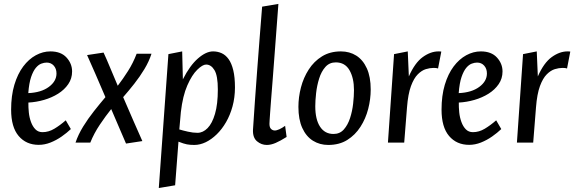

<svg xmlns="http://www.w3.org/2000/svg" viewBox="-20 -722 2907 972"><path d="M176.1 11.3Q112.6 11.3 74.4 -33.6Q36.3 -78.5 36.3 -166.9Q36.3 -237.6 52.7 -292.6Q69.2 -347.6 97.4 -385.3Q125.7 -423 161.5 -442.4Q197.4 -461.8 235.2 -461.8Q288.4 -461.8 316.7 -430.9Q345 -400 345 -360.3Q345 -324.3 325.6 -296.1Q306.3 -267.8 274.2 -247.6Q242.1 -227.5 202.8 -216.2Q163.6 -204.9 123.7 -202.8Q123.3 -179.2 125.9 -153.1Q128.6 -127 137 -104.2Q145.3 -81.4 159.4 -67.2Q173.5 -52.9 195.1 -52.9Q226.1 -52.9 255.1 -70.3Q284.1 -87.7 312.9 -112.9L338.7 -68.6Q318.6 -49.4 292.2 -30.9Q265.7 -12.4 235.9 -0.5Q206.1 11.3 176.1 11.3ZM123.2 -250.6Q188.5 -253.4 227.2 -282Q266 -310.6 266 -350Q266 -374.3 252.1 -389.8Q238.2 -405.2 216.3 -405.2Q203.4 -405.2 189.1 -399.8Q174.8 -394.5 161.4 -378.6Q148 -362.6 137.5 -332.1Q127.1 -301.6 123.2 -250.6Z M618 4.8Q603.9 -27.7 584.3 -73.5Q564.7 -119.2 543 -169.8Q515.2 -135.2 485.5 -91Q455.8 -46.8 437.1 0H362.3Q376.1 -40.9 400.9 -81.2Q425.8 -121.5 455.9 -159.5Q486 -197.5 513.7 -230.1Q487.2 -291.5 462.7 -348.6Q438.1 -405.7 420.9 -443.2L504.3 -455.8Q518.5 -425.5 536.8 -381.2Q555.1 -337 576.1 -287.9Q602.7 -322.5 628.1 -362.5Q653.6 -402.5 671.8 -450H746.9Q734.7 -411.4 711.3 -372.5Q687.9 -333.6 659.6 -297.8Q631.3 -261.9 603.5 -230.2Q631.1 -167 656.9 -107Q682.7 -47 700.7 -7.8Z M783.9 229.9 832.6 -448 902.3 -461.8 905.8 -320.4Q941 -390.2 982.1 -426Q1023.1 -461.8 1058.7 -461.8Q1081.7 -461.8 1101.9 -452.8Q1122.1 -443.7 1137.2 -422.8Q1152.3 -401.9 1160.9 -366.5Q1169.5 -331.2 1169.5 -278.7Q1169.3 -228 1157.2 -183.7Q1145.1 -139.5 1124.5 -103.8Q1103.9 -68 1077.2 -42Q1050.6 -16.1 1021.6 -2.1Q992.6 11.8 963.6 11.8Q941.8 11.8 926.3 8.8Q910.8 5.9 883.5 -4.8L866.6 216ZM979.7 -49.6Q1007.5 -49.6 1030.9 -73.4Q1054.3 -97.1 1068.5 -145.8Q1082.8 -194.5 1082.8 -269Q1082.8 -338.7 1065.7 -367Q1048.7 -395.2 1023.3 -395.2Q1005.6 -395.2 978.7 -369Q951.7 -342.8 928.4 -289.8Q905.1 -236.8 895.6 -154.9L887.8 -66.7Q905.5 -61.3 931.3 -55.5Q957.1 -49.6 979.7 -49.6Z M1330.7 11.8Q1303.4 11.8 1281.3 -6.6Q1259.2 -25.1 1260.7 -64.4Q1265.1 -133.1 1270.5 -209.9Q1275.9 -286.7 1282 -367.3Q1288.2 -447.9 1294.4 -529.2Q1300.7 -610.5 1307 -688.3L1389.4 -702.2Q1379.7 -573.8 1372.7 -480.3Q1365.7 -386.7 1360.7 -322Q1355.7 -257.2 1352.3 -215.7Q1348.9 -174.1 1347.4 -149.8Q1345.9 -125.6 1345 -113.8Q1344.1 -102 1344.1 -95.3Q1344.1 -77.7 1351.6 -69.9Q1359 -62.2 1369.3 -61.4Q1378.8 -60.6 1393.9 -67.4Q1409 -74.3 1423.4 -85L1431 -28.7Q1399.2 -8.7 1375.4 1.6Q1351.5 11.8 1330.7 11.8Z M1641.7 11.8Q1598.6 11.8 1564.3 -9.6Q1529.9 -31.1 1510.3 -74.2Q1490.7 -117.2 1490.7 -180.9Q1490.7 -229.9 1503.5 -279.3Q1516.3 -328.7 1542.9 -370Q1569.4 -411.4 1610.1 -436.6Q1650.8 -461.8 1705.7 -461.8Q1749.8 -461.8 1783.7 -440.4Q1817.6 -418.9 1837.1 -376Q1856.7 -333 1856.7 -269.1Q1856.7 -220.1 1844 -170.7Q1831.4 -121.3 1804.8 -80Q1778.3 -38.6 1738 -13.4Q1697.8 11.8 1641.7 11.8ZM1668.3 -43.8Q1700.4 -43.8 1720.6 -66.5Q1740.8 -89.2 1752.2 -124.3Q1763.6 -159.5 1767.8 -197.5Q1772 -235.5 1772 -266Q1772 -327 1749.3 -366.6Q1726.5 -406.2 1679.8 -406.2Q1647.8 -406.2 1627.2 -383Q1606.6 -359.8 1595.6 -324.2Q1584.5 -288.5 1580.3 -250.6Q1576.1 -212.7 1576.1 -184Q1576.1 -117.2 1600.3 -80.5Q1624.6 -43.8 1668.3 -43.8Z M1943.9 0 1974.9 -448 2044.3 -461.8 2049.8 -335.2Q2080.2 -404.1 2120.1 -433Q2160 -461.8 2199.8 -461.8Q2206.5 -461.8 2209.7 -461.5Q2212.9 -461.1 2214.1 -460.8L2197.6 -375.1Q2192.8 -377.2 2186.2 -377.7Q2179.6 -378.2 2174.3 -378.2Q2156.7 -378.2 2135.9 -372Q2115.1 -365.7 2095.2 -345.9Q2075.3 -326.2 2060.5 -286.2Q2045.8 -246.2 2040.5 -178.7L2026.3 0Z M2355.1 11.3Q2291.6 11.3 2253.4 -33.6Q2215.3 -78.5 2215.3 -166.9Q2215.3 -237.6 2231.7 -292.6Q2248.2 -347.6 2276.4 -385.3Q2304.7 -423 2340.5 -442.4Q2376.4 -461.8 2414.2 -461.8Q2467.4 -461.8 2495.7 -430.9Q2524 -400 2524 -360.3Q2524 -324.3 2504.6 -296.1Q2485.3 -267.8 2453.2 -247.6Q2421.1 -227.5 2381.8 -216.2Q2342.6 -204.9 2302.7 -202.8Q2302.3 -179.2 2304.9 -153.1Q2307.6 -127 2316 -104.2Q2324.3 -81.4 2338.4 -67.2Q2352.5 -52.9 2374.1 -52.9Q2405.1 -52.9 2434.1 -70.3Q2463.1 -87.7 2491.9 -112.9L2517.7 -68.6Q2497.6 -49.4 2471.2 -30.9Q2444.7 -12.4 2414.9 -0.5Q2385.1 11.3 2355.1 11.3ZM2302.2 -250.6Q2367.5 -253.4 2406.2 -282Q2445 -310.6 2445 -350Q2445 -374.3 2431.1 -389.8Q2417.2 -405.2 2395.3 -405.2Q2382.4 -405.2 2368.1 -399.8Q2353.8 -394.5 2340.4 -378.6Q2327 -362.6 2316.5 -332.1Q2306.1 -301.6 2302.2 -250.6Z M2596.9 0 2627.9 -448 2697.3 -461.8 2702.8 -335.2Q2733.2 -404.1 2773.1 -433Q2813 -461.8 2852.8 -461.8Q2859.5 -461.8 2862.7 -461.5Q2865.9 -461.1 2867.1 -460.8L2850.6 -375.1Q2845.8 -377.2 2839.2 -377.7Q2832.6 -378.2 2827.3 -378.2Q2809.7 -378.2 2788.9 -372Q2768.1 -365.7 2748.2 -345.9Q2728.3 -326.2 2713.5 -286.2Q2698.8 -246.2 2693.5 -178.7L2679.3 0Z"/></svg>

Font: Ancizar Sans Thin
Style: Italic
Weight: 100
Italic angle: -4°
Designer: Cesar Puertas, Viviana Monsalve, Julian Moncada, Julian Prieto, Jose Castro, Mariel Hernandez, Felipe Aragon, Sara Alarc
Version: Version 8.100